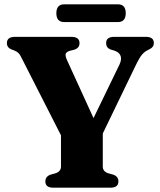

<svg xmlns="http://www.w3.org/2000/svg" viewBox="-20 -871 742 891"><path d="M529.5 -29Q529.5 0 492.5 0H227.5Q190.5 0 190.5 -29Q190.5 -52 214.5 -60.5L238 -67Q263 -75.5 263 -98V-243L82 -598.5Q73 -617.5 66 -624.5Q59 -631.5 48 -636L33.5 -641.5Q12 -650 12 -671Q12 -700 49.5 -700H311Q349 -700 349 -671Q349 -647.5 323.5 -640L305 -635.5Q288 -630.5 285 -621.2Q282 -612 291 -592L414 -323L534.5 -571.5Q545 -593.5 540 -610.5Q535 -627.5 511 -636L492.5 -641.5Q472.5 -649.5 472.5 -671Q472.5 -700 510 -700H657Q694 -700 694 -671Q694 -652 673.5 -642.5L666 -638.5Q651 -631.5 639 -617.5Q627 -603.5 608 -564L457 -251.5V-98Q457 -75.5 482 -67L505.5 -60.5Q529.5 -52 529.5 -29ZM241.5 -809.5Q241.5 -851 278.5 -851H527Q563.5 -851 563.5 -810Q563.5 -768.5 527 -768.5H278.5Q241.5 -768.5 241.5 -809.5Z"/></svg>

Font: Fraunces 9pt
Style: Bold
Weight: 700
Version: Version 1.000;[b76b70a41]